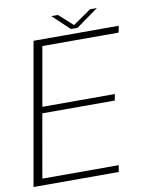

<svg xmlns="http://www.w3.org/2000/svg" viewBox="-95 -837 697 900"><g transform="rotate(-10 253.0 -387.0)"><path d="M-9 0H396.5L402 -31.5H38.5L91.5 -333H436.5L442 -363H97L146.5 -643.5H509.5L515.5 -675H110ZM292 -699H323.5L429 -774.5H396.5L310 -714.5L243.5 -774.5H212Z"/></g></svg>

Font: Anybody Thin ExtraLight
Style: Italic
Weight: 250
Italic angle: -10°
Version: Version 1.113;gftools[0.9.25]